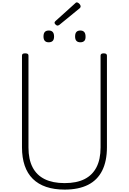

<svg xmlns="http://www.w3.org/2000/svg" viewBox="-20 -1559 1073 1598"><path d="M518 19Q431 19 364.5 -3.5Q298 -26 253 -70.5Q208 -115 185.5 -181Q163 -247 163 -333V-1096Q163 -1106 169 -1110.5Q175 -1115 189 -1115Q204 -1115 210.5 -1110.5Q217 -1106 217 -1096V-331Q217 -233 251 -167Q285 -101 352 -68Q419 -35 518 -35Q617 -35 683 -68Q749 -101 783 -167Q817 -233 817 -331V-1096Q817 -1106 823.5 -1110.5Q830 -1115 844 -1115Q870 -1115 870 -1096V-333Q870 -218 830.5 -139Q791 -60 712.5 -20.5Q634 19 518 19ZM385 -1207Q364 -1207 353 -1219Q342 -1231 342 -1255Q342 -1281 353 -1293Q364 -1305 386 -1305Q408 -1305 419 -1292.5Q430 -1280 430 -1255Q430 -1230 418.5 -1218.5Q407 -1207 385 -1207ZM649 -1207Q627 -1207 616 -1219Q605 -1231 605 -1255Q605 -1281 616 -1293Q627 -1305 649 -1305Q670 -1305 681 -1292.5Q692 -1280 692 -1255Q693 -1230 681.5 -1218.5Q670 -1207 649 -1207ZM459 -1346Q451 -1346 442.5 -1354.5Q434 -1363 434 -1369Q434 -1373 435.5 -1376Q437 -1379 441 -1383L604 -1530Q608 -1534 611 -1536.5Q614 -1539 619 -1539Q626 -1539 633.5 -1533.5Q641 -1528 646 -1520.5Q651 -1513 651 -1506Q651 -1502 650 -1499Q649 -1496 644 -1491L474 -1352Q468 -1349 465.5 -1347.5Q463 -1346 459 -1346Z"/></svg>

Font: Playwrite FR Moderne ExtraLight
Style: Regular
Weight: 250
Version: Version 1.002